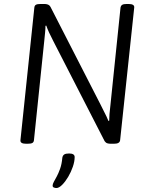

<svg xmlns="http://www.w3.org/2000/svg" viewBox="-20 -722 759 967"><path d="M111 2Q81 2 83 -16L153 -684Q154 -694 161 -698Q168 -702 185 -702H201Q210 -702 216.5 -700.5Q223 -699 227.5 -695.5Q232 -692 235 -686L485 -198Q496 -176 503.5 -161Q511 -146 516.5 -135Q522 -124 526 -113L530 -114Q530 -131 531.5 -148Q533 -165 536 -191L587 -684Q589 -694 596 -698Q603 -702 619 -702H627Q658 -702 656 -684L585 -16Q584 -7 576.5 -2.5Q569 2 554 2H538Q530 2 523.5 0.5Q517 -1 513.5 -4Q510 -7 507 -11L249 -514Q235 -541 227 -558.5Q219 -576 213 -593L209 -592Q209 -576 207 -557Q205 -538 203 -517L151 -16Q150 -6 143 -2Q136 2 119 2ZM264 225Q258 225 251.5 222.5Q245 220 245 213Q245 205 251 194Q257 183 265.5 167.5Q274 152 282.5 128.5Q291 105 294 72Q296 61 303.5 56Q311 51 328 51Q356 51 356 69Q356 91 347 117.5Q338 144 323.5 168.5Q309 193 293 209Q277 225 264 225Z"/></svg>

Font: Asap Light
Style: Italic
Weight: 300
Italic angle: -6°
Designer: Pablo Cosgaya
Foundry: Omnibus-Type
Version: Version 3.001